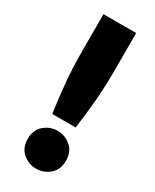

<svg xmlns="http://www.w3.org/2000/svg" viewBox="-185 -745 655 809"><g transform="rotate(30 143.0 -340.0)"><path d="M87 -221Q77 -293 70.5 -363Q64 -433 64 -514V-693H223V-514Q223 -433 217 -363Q211 -293 201 -221ZM143 13Q107 13 78.5 -11Q50 -35 50 -79Q50 -123 78.5 -147Q107 -171 143 -171Q179 -171 207.5 -147Q236 -123 236 -79Q236 -35 207.5 -11Q179 13 143 13Z"/></g></svg>

Font: Ubuntu Sans ExtraBold
Style: Regular
Weight: 800
Designer: Dalton Maag Ltd
Foundry: Dalton Maag Ltd
Version: Version 1.006; ttfautohint (v1.8.4.7-5d5b)